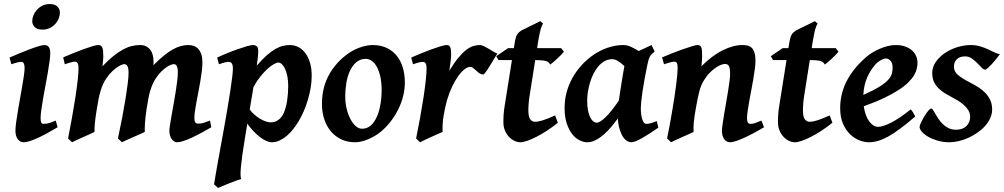

<svg xmlns="http://www.w3.org/2000/svg" viewBox="-20 -678 4926 942"><path d="M262.7 -53.7Q239.7 -40 215.8 -26.9Q191.9 -13.7 169.7 -3.2Q147.5 7.3 128.2 13.7Q108.9 20 95.2 20Q78.6 20 67.1 4.6Q55.7 -10.7 55.7 -37.1Q55.7 -51.8 59.1 -76.7Q62.5 -101.6 67.4 -131.3Q72.3 -161.1 78.1 -193.4Q84 -225.6 88.9 -254.6Q93.8 -283.7 97.2 -306.6Q100.6 -329.6 100.6 -341.8Q100.6 -353 99.1 -359.6Q97.7 -366.2 95.2 -369.4Q92.8 -372.6 88.9 -373.5Q85 -374.5 80.6 -374.5Q76.7 -374.5 69.1 -372.8Q61.5 -371.1 54.2 -368.7Q45.4 -366.2 35.6 -362.8L26.9 -395.5Q47.4 -404.8 73.2 -415.5Q99.1 -426.3 123.8 -435.5Q148.4 -444.8 168.5 -450.9Q188.5 -457 197.8 -457Q211.4 -457 219 -447.8Q226.6 -438.5 226.6 -416Q226.6 -401.9 223.1 -376.7Q219.7 -351.6 214.4 -321Q209 -290.5 202.9 -257.6Q196.8 -224.6 191.4 -194.1Q186 -163.6 182.6 -138.4Q179.2 -113.3 179.2 -99.1Q179.2 -84 182.4 -77.1Q185.5 -70.3 193.8 -70.3Q201.2 -70.3 207.8 -71.3Q214.4 -72.3 221.2 -74.2Q228 -76.2 235.6 -79.1Q243.2 -82 253.4 -86.4ZM273.9 -616.2Q273.9 -602.5 268.3 -587.9Q262.7 -573.2 251.7 -561Q240.7 -548.8 224.9 -540.8Q209 -532.7 188 -532.7Q162.1 -532.7 150.1 -545.2Q138.2 -557.6 138.2 -574.2Q138.2 -587.4 143.8 -602.1Q149.4 -616.7 160.4 -629.2Q171.4 -641.6 187.3 -649.9Q203.1 -658.2 223.6 -658.2Q249.5 -658.2 261.7 -645.5Q273.9 -632.8 273.9 -616.2Z M1016.6 -53.7Q994.1 -40.5 970 -27.3Q945.8 -14.2 923.3 -3.7Q900.9 6.8 881.3 13.4Q861.8 20 848.6 20Q841.3 20 834.7 16.1Q828.1 12.2 822.8 4.6Q817.4 -2.9 814.2 -13.4Q811 -23.9 811 -37.1Q811 -45.9 814.2 -65.7Q817.4 -85.4 821.8 -111.8Q826.2 -138.2 831.8 -168.2Q837.4 -198.2 841.8 -226.8Q846.2 -255.4 849.4 -280.5Q852.5 -305.7 852.5 -321.8Q852.5 -343.8 847.4 -353.5Q842.3 -363.3 833.5 -363.3Q828.1 -363.3 818.8 -360.1Q809.6 -356.9 797.6 -348.9Q785.6 -340.8 771.7 -327.4Q757.8 -314 744.1 -293Q735.4 -279.8 729 -265.4Q722.7 -251 717.3 -233.4Q711.9 -215.8 707.8 -193.8Q703.6 -171.9 699.2 -144Q692.9 -99.6 691.2 -72.3Q689.5 -44.9 690.4 -30.8Q683.6 -27.3 667.7 -20.3Q651.9 -13.2 634 -5.4Q616.2 2.4 600.3 9.5Q584.5 16.6 578.1 20L558.6 1.5Q569.3 -48.3 578.9 -98.1Q588.4 -147.9 595.5 -191.2Q602.5 -234.4 606.7 -268.1Q610.8 -301.8 610.8 -319.8Q610.8 -343.3 605.5 -353.3Q600.1 -363.3 589.4 -363.3Q585.4 -363.3 576.9 -360.1Q568.4 -356.9 556.4 -349.1Q544.4 -341.3 530.3 -327.9Q516.1 -314.5 502 -293.9Q493.2 -281.2 486.3 -266.6Q479.5 -252 473.9 -233.6Q468.3 -215.3 463.9 -193.4Q459.5 -171.4 455.1 -144Q447.8 -99.6 445.3 -72.3Q442.9 -44.9 443.8 -30.8Q437.5 -27.3 421.6 -20.3Q405.8 -13.2 388.2 -5.4Q370.6 2.4 355 9.5Q339.4 16.6 333.5 20L314 1.5Q324.2 -50.3 333.5 -102.5Q342.8 -154.8 349.9 -200.9Q356.9 -247.1 361.1 -283.9Q365.2 -320.8 365.2 -341.8Q365.2 -353 363.8 -359.6Q362.3 -366.2 359.6 -369.9Q356.9 -373.5 353.5 -374.5Q350.1 -375.5 346.2 -375.5Q341.3 -375.5 333.5 -373.5Q325.7 -371.6 317.4 -369.1Q308.1 -366.2 297.9 -362.8L290 -396.5Q310.5 -405.3 336.7 -416Q362.8 -426.8 387.5 -435.8Q412.1 -444.8 432.1 -450.9Q452.1 -457 460.9 -457Q468.3 -457 473.4 -454.6Q478.5 -452.1 481.4 -446Q484.4 -439.9 485.6 -429Q486.8 -418 486.8 -400.9Q486.8 -393.1 485.6 -379.4Q484.4 -365.7 482.9 -353Q511.7 -383.3 536.6 -403.3Q561.5 -423.3 584 -435.3Q606.4 -447.3 626.7 -452.1Q647 -457 667 -457Q685.1 -457 697.8 -450.2Q710.4 -443.4 718.5 -432.1Q726.6 -420.9 730 -406Q733.4 -391.1 733.4 -375Q733.4 -371.6 733.2 -367.7Q732.9 -363.8 732.4 -357.9Q760.7 -386.2 784.4 -405.5Q808.1 -424.8 828.6 -436Q849.1 -447.3 867.4 -452.1Q885.7 -457 904.3 -457Q918.5 -457 931.2 -452.4Q943.8 -447.8 953.1 -437.5Q962.4 -427.2 967.8 -410.9Q973.1 -394.5 973.1 -371.1Q973.1 -352.5 970.2 -328.9Q967.3 -305.2 962.9 -279.5Q958.5 -253.9 953.4 -227.5Q948.2 -201.2 943.8 -177.2Q939.5 -153.3 936.5 -133.1Q933.6 -112.8 933.6 -99.1Q933.6 -82.5 938.5 -76.9Q943.4 -71.3 951.7 -71.3Q965.8 -71.3 978 -75Q990.2 -78.6 1010.3 -86.4Z M1345.7 -371.1Q1337.4 -371.1 1323 -363Q1308.6 -355 1291.7 -339.6Q1274.9 -324.2 1257.1 -302Q1239.3 -279.8 1223.6 -251Q1219.7 -227.1 1215.1 -200Q1210.4 -172.9 1205.1 -141.1Q1213.4 -128.9 1226.1 -117.4Q1238.8 -106 1252.9 -97.2Q1267.1 -88.4 1281.7 -83Q1296.4 -77.6 1308.6 -77.6Q1329.6 -77.6 1345.9 -89.8Q1362.3 -102.1 1371.1 -121.6Q1383.3 -147.9 1388.7 -183.8Q1394 -219.7 1394 -256.3Q1394 -282.2 1389.9 -303.5Q1385.7 -324.7 1378.9 -339.6Q1372.1 -354.5 1363.3 -362.8Q1354.5 -371.1 1345.7 -371.1ZM1247.1 -424.8Q1247.1 -404.8 1239.7 -356Q1266.6 -387.2 1289.3 -407Q1312 -426.8 1331.8 -438Q1351.6 -449.2 1368.9 -453.1Q1386.2 -457 1402.3 -457Q1423.8 -457 1443.4 -447.3Q1462.9 -437.5 1477.5 -418.2Q1492.2 -398.9 1500.7 -370.8Q1509.3 -342.8 1509.3 -306.2Q1509.3 -277.3 1504.2 -247.1Q1499 -216.8 1490.2 -187.3Q1481.4 -157.7 1469.5 -130.4Q1457.5 -103 1443.8 -81.1Q1432.6 -62.5 1418.5 -44.4Q1404.3 -26.4 1387.7 -12.2Q1371.1 2 1352.5 11Q1334 20 1314 20Q1301.3 20 1286.4 13.4Q1271.5 6.8 1255.9 -5.1Q1240.2 -17.1 1224.1 -33.9Q1208 -50.8 1193.4 -71.3L1182.1 -2.9Q1173.8 47.4 1168.9 83Q1164.1 118.7 1161.9 142.3Q1159.7 166 1160.2 179.7Q1160.6 193.4 1163.1 200.2Q1155.8 202.1 1139.6 208Q1123.5 213.9 1105.7 220.9Q1087.9 228 1072 234.6Q1056.2 241.2 1049.8 244.1L1030.3 226.6Q1032.2 212.4 1037.1 184.1Q1042 155.8 1048.8 117.9Q1055.7 80.1 1063.7 35.6Q1071.8 -8.8 1080.1 -54.7Q1088.4 -100.6 1095.9 -145.3Q1103.5 -189.9 1109.4 -228.5Q1115.2 -267.1 1118.9 -296.6Q1122.6 -326.2 1122.6 -341.8Q1122.6 -353 1120.6 -359.6Q1118.7 -366.2 1115.2 -369.4Q1111.8 -372.6 1107.9 -373.5Q1104 -374.5 1099.6 -374.5Q1095.2 -374.5 1087.4 -372.8Q1079.6 -371.1 1072.3 -368.7Q1063.5 -366.2 1054.2 -362.8L1045.4 -395.5Q1066.9 -405.8 1093.8 -416.7Q1120.6 -427.7 1145.8 -436.5Q1170.9 -445.3 1191.4 -451.2Q1211.9 -457 1220.7 -457Q1233.4 -457 1240.2 -450.4Q1247.1 -443.8 1247.1 -424.8Z M1852.5 -234.9Q1852.5 -272 1846.2 -300.8Q1839.8 -329.6 1829.3 -349.1Q1818.8 -368.7 1804.7 -378.9Q1790.5 -389.2 1774.9 -389.2Q1746.6 -389.2 1727.3 -372.1Q1708 -355 1696 -328.4Q1684.1 -301.8 1679 -269.3Q1673.8 -236.8 1673.8 -205.6Q1673.8 -172.9 1680.9 -144Q1688 -115.2 1699.5 -93.5Q1710.9 -71.8 1725.6 -59.1Q1740.2 -46.4 1755.9 -46.4Q1773.9 -46.4 1788.1 -54.7Q1802.2 -63 1813 -77.4Q1823.7 -91.8 1831.3 -110.6Q1838.9 -129.4 1843.5 -150.4Q1848.1 -171.4 1850.3 -193.1Q1852.5 -214.8 1852.5 -234.9ZM1966.3 -272.9Q1966.3 -240.2 1958 -206.8Q1949.7 -173.3 1934.1 -141.8Q1918.5 -110.4 1896.5 -81.8Q1874.5 -53.2 1847.2 -30.8Q1834.5 -20.5 1818.8 -11.2Q1803.2 -2 1786.6 5.1Q1770 12.2 1753.7 16.1Q1737.3 20 1722.7 20Q1684.6 20 1654.3 5.6Q1624 -8.8 1603 -33.9Q1582 -59.1 1570.8 -93.5Q1559.6 -127.9 1559.6 -168Q1559.6 -203.1 1566.4 -235.8Q1573.2 -268.6 1587.9 -298.8Q1602.5 -329.1 1625.5 -357.2Q1648.4 -385.3 1681.2 -410.2Q1693.8 -419.9 1709.2 -428.5Q1724.6 -437 1741.2 -443.4Q1757.8 -449.7 1775.1 -453.4Q1792.5 -457 1808.6 -457Q1846.7 -457 1876.2 -443.4Q1905.8 -429.7 1925.8 -405.3Q1945.8 -380.9 1956.1 -347.2Q1966.3 -313.5 1966.3 -272.9Z M2420.4 -415Q2416.5 -409.7 2410.6 -400.1Q2404.8 -390.6 2397.9 -379.2Q2391.1 -367.7 2384 -356Q2377 -344.2 2370.4 -334.5Q2363.8 -324.7 2358.4 -318.6Q2353 -312.5 2350.1 -312.5Q2340.8 -312.5 2332.5 -318.4Q2324.2 -324.2 2316.7 -331.3Q2309.1 -338.4 2301.8 -344.2Q2294.4 -350.1 2287.1 -350.1Q2274.4 -350.1 2258.8 -337.9Q2243.2 -325.7 2227.5 -303.7Q2211.9 -281.7 2197.8 -252Q2183.6 -222.2 2173.3 -187Q2163.1 -150.4 2156.5 -110.1Q2149.9 -69.8 2151.4 -30.8Q2143.6 -27.3 2127.4 -20.3Q2111.3 -13.2 2094.2 -5.4Q2077.1 2.4 2062 9.5Q2046.9 16.6 2041 20L2021.5 1.5Q2032.2 -50.8 2041.5 -102.5Q2050.8 -154.3 2057.9 -200.2Q2064.9 -246.1 2068.8 -283Q2072.8 -319.8 2072.8 -341.8Q2072.8 -353 2071 -359.6Q2069.3 -366.2 2066.7 -369.4Q2064 -372.6 2060.3 -373.5Q2056.6 -374.5 2052.7 -374.5Q2047.9 -374.5 2040.3 -372.8Q2032.7 -371.1 2024.9 -368.7Q2016.1 -366.2 2006.3 -362.8L1997.6 -395.5Q2018.1 -404.8 2044.4 -415.5Q2070.8 -426.3 2095.9 -435.5Q2121.1 -444.8 2141.4 -450.9Q2161.6 -457 2170.4 -457Q2177.2 -457 2181.6 -454.8Q2186 -452.6 2188.7 -447Q2191.4 -441.4 2192.4 -432.1Q2193.4 -422.9 2193.4 -408.2Q2193.4 -402.8 2192.6 -393.8Q2191.9 -384.8 2190.4 -373.8Q2189 -362.8 2187.5 -351.6Q2186 -340.3 2184.6 -331.1Q2208 -369.6 2228.5 -394.3Q2249 -418.9 2267.1 -432.9Q2285.2 -446.8 2301.5 -451.9Q2317.9 -457 2333.5 -457Q2342.3 -457 2352.8 -452.1Q2363.3 -447.3 2374.8 -440.4Q2386.2 -433.6 2397.9 -426.5Q2409.7 -419.4 2420.4 -415Z M2716.8 -75.7Q2689.9 -54.2 2663.1 -36.6Q2636.2 -19 2611.6 -6.6Q2586.9 5.9 2566.7 12.9Q2546.4 20 2532.7 20Q2518.1 20 2503.2 12.7Q2488.3 5.4 2476.3 -7.6Q2464.4 -20.5 2457 -38.6Q2449.7 -56.6 2449.7 -78.1Q2449.7 -87.4 2450 -96.7Q2450.2 -106 2450.9 -116Q2451.7 -126 2452.9 -137.2Q2454.1 -148.4 2456.5 -162.1L2491.7 -383.3H2425.8L2414.6 -402.3L2473.1 -441.9H2501L2503.9 -459Q2506.8 -479 2510 -490.5Q2513.2 -502 2517.3 -508.8Q2521.5 -515.6 2526.4 -519.5Q2531.2 -523.4 2537.6 -528.3L2630.9 -574.2L2644.5 -562Q2640.6 -557.6 2636.7 -546.4Q2632.8 -536.6 2628.7 -518.6Q2624.5 -500.5 2619.6 -470.2L2615.2 -441.9H2732.9L2746.6 -424.8Q2741.7 -418 2732.2 -408.2Q2722.7 -398.4 2712.4 -388.9Q2702.1 -379.4 2692.9 -371.6Q2683.6 -363.8 2679.2 -361.3Q2673.3 -375 2656.2 -379.2Q2639.2 -383.3 2607.9 -383.3H2606L2578.1 -207Q2576.7 -197.8 2575.4 -187.3Q2574.2 -176.8 2573.5 -167.2Q2572.8 -157.7 2572.5 -149.4Q2572.3 -141.1 2572.3 -136.2Q2572.3 -106 2581.3 -93.3Q2590.3 -80.6 2604 -80.6Q2621.1 -80.6 2644 -87.9Q2667 -95.2 2703.6 -111.8Z M3016.1 -184.6Q3019 -205.1 3022.7 -228.5Q3026.4 -252 3030 -274.7Q3033.7 -297.4 3037.1 -318.1Q3040.5 -338.9 3043.5 -354Q3029.3 -367.2 3013.7 -377.4Q2998 -387.7 2982.9 -387.7Q2962.4 -387.2 2945.3 -377.4Q2928.2 -367.7 2914.8 -351.6Q2901.4 -335.4 2891.1 -314.7Q2880.9 -293.9 2874.3 -271.5Q2867.7 -249 2864.3 -226.8Q2860.8 -204.6 2860.8 -185.1Q2860.8 -157.7 2864.7 -137.2Q2868.7 -116.7 2875.2 -103.3Q2881.8 -89.8 2890.4 -83Q2898.9 -76.2 2908.2 -76.2Q2923.8 -76.2 2952.1 -104Q2980.5 -131.8 3016.1 -184.6ZM3210 -51.8Q3189.5 -37.1 3169.2 -24.2Q3148.9 -11.2 3131.3 -1.2Q3113.8 8.8 3099.9 14.4Q3085.9 20 3077.1 20Q3068.8 20 3058.3 14.6Q3047.9 9.3 3038.3 -4.2Q3028.8 -17.6 3021.2 -40Q3013.7 -62.5 3011.2 -96.7Q2995.6 -75.2 2977.8 -54.2Q2960 -33.2 2940.7 -16.6Q2921.4 0 2901.1 10Q2880.9 20 2861.3 20Q2843.8 20 2824.2 10.7Q2804.7 1.5 2788.3 -18.8Q2772 -39.1 2761 -71Q2750 -103 2750 -148.9Q2750 -187.5 2759.8 -224.4Q2769.5 -261.2 2788.1 -294.9Q2806.6 -328.6 2833.5 -358.2Q2860.4 -387.7 2895 -411.1Q2908.2 -419.9 2924.3 -428.2Q2940.4 -436.5 2958.5 -442.9Q2976.6 -449.2 2996.3 -453.1Q3016.1 -457 3036.6 -457Q3057.1 -457 3076.9 -447.8Q3096.7 -438.5 3113.8 -427.7Q3130.4 -436 3147 -443.1Q3163.6 -450.2 3176.8 -457L3191.9 -425.3Q3183.6 -418.5 3178.2 -413.1Q3172.9 -407.7 3168.7 -400.6Q3164.6 -393.6 3161.6 -383.3Q3158.7 -373 3155.3 -356.4Q3147.9 -321.3 3142.1 -288.3Q3136.2 -255.4 3132.1 -227.8Q3127.9 -200.2 3126 -179.2Q3124 -158.2 3124 -147.5Q3124 -113.8 3131.3 -92Q3138.7 -70.3 3149.9 -70.3Q3159.7 -70.3 3171.1 -73Q3182.6 -75.7 3202.1 -84Z M3728.5 -53.7Q3706.5 -40.5 3682.1 -27.3Q3657.7 -14.2 3635 -3.7Q3612.3 6.8 3593 13.4Q3573.7 20 3561.5 20Q3544.4 20 3533.2 4.6Q3522 -10.7 3522 -37.1Q3522 -45.9 3524.9 -66.7Q3527.8 -87.4 3532.2 -114.3Q3536.6 -141.1 3542 -171.4Q3547.4 -201.7 3551.8 -229.2Q3556.2 -256.8 3559.1 -279.3Q3562 -301.8 3562 -312.5Q3562 -341.3 3556.9 -352.8Q3551.8 -364.3 3536.1 -364.3Q3529.8 -364.3 3518.1 -360.1Q3506.3 -356 3492.2 -346.4Q3478 -336.9 3462.6 -321.5Q3447.3 -306.2 3433.1 -283.2Q3418.5 -259.8 3410.4 -227.1Q3402.3 -194.3 3394 -147Q3390.1 -125 3387.7 -108.6Q3385.3 -92.3 3384 -78.9Q3382.8 -65.4 3382.6 -54Q3382.3 -42.5 3382.8 -30.8Q3376.5 -27.3 3360.6 -20.3Q3344.7 -13.2 3327.1 -5.4Q3309.6 2.4 3293.9 9.5Q3278.3 16.6 3272.5 20L3252.9 1.5Q3259.8 -31.2 3266.1 -66.2Q3272.5 -101.1 3278.3 -135.5Q3284.2 -169.9 3289.1 -202.4Q3293.9 -234.9 3297.4 -262.2Q3300.8 -289.6 3302.7 -310.3Q3304.7 -331.1 3304.7 -342.8Q3304.7 -354 3303.5 -360.6Q3302.2 -367.2 3299.8 -370.4Q3297.4 -373.5 3293.9 -374.5Q3290.5 -375.5 3286.1 -375.5Q3281.7 -375.5 3273.9 -373.5Q3266.1 -371.6 3257.8 -369.1Q3248.5 -366.2 3237.8 -362.8L3228.5 -396.5Q3249 -405.3 3276.1 -416Q3303.2 -426.8 3328.6 -435.8Q3354 -444.8 3374.3 -450.9Q3394.5 -457 3401.9 -457Q3408.7 -457 3413.1 -454.8Q3417.5 -452.6 3420.2 -446.8Q3422.9 -440.9 3423.8 -430.2Q3424.8 -419.4 3424.8 -401.9Q3424.8 -391.6 3423.8 -378.4Q3422.9 -365.2 3421.4 -353Q3474.6 -406.2 3526.4 -431.6Q3578.1 -457 3622.1 -457Q3637.2 -457 3649.4 -453.9Q3661.6 -450.7 3669.7 -441.9Q3677.7 -433.1 3682.1 -418Q3686.5 -402.8 3686.5 -379.4Q3686.5 -362.3 3683.3 -338.9Q3680.2 -315.4 3675.8 -288.8Q3671.4 -262.2 3665.8 -234.1Q3660.2 -206.1 3655.8 -180.7Q3651.4 -155.3 3648.2 -134Q3645 -112.8 3645 -99.1Q3645 -82.5 3649.4 -76.4Q3653.8 -70.3 3662.6 -70.3Q3673.8 -70.3 3684.8 -74.2Q3695.8 -78.1 3715.8 -86.4Z M4064 -75.7Q4037.1 -54.2 4010.3 -36.6Q3983.4 -19 3958.7 -6.6Q3934.1 5.9 3913.8 12.9Q3893.6 20 3879.9 20Q3865.2 20 3850.3 12.7Q3835.4 5.4 3823.5 -7.6Q3811.5 -20.5 3804.2 -38.6Q3796.9 -56.6 3796.9 -78.1Q3796.9 -87.4 3797.1 -96.7Q3797.4 -106 3798.1 -116Q3798.8 -126 3800 -137.2Q3801.3 -148.4 3803.7 -162.1L3838.9 -383.3H3772.9L3761.7 -402.3L3820.3 -441.9H3848.1L3851.1 -459Q3854 -479 3857.2 -490.5Q3860.4 -502 3864.5 -508.8Q3868.7 -515.6 3873.5 -519.5Q3878.4 -523.4 3884.8 -528.3L3978 -574.2L3991.7 -562Q3987.8 -557.6 3983.9 -546.4Q3980 -536.6 3975.8 -518.6Q3971.7 -500.5 3966.8 -470.2L3962.4 -441.9H4080.1L4093.8 -424.8Q4088.9 -418 4079.3 -408.2Q4069.8 -398.4 4059.6 -388.9Q4049.3 -379.4 4040 -371.6Q4030.8 -363.8 4026.4 -361.3Q4020.5 -375 4003.4 -379.2Q3986.3 -383.3 3955.1 -383.3H3953.1L3925.3 -207Q3923.8 -197.8 3922.6 -187.3Q3921.4 -176.8 3920.7 -167.2Q3919.9 -157.7 3919.7 -149.4Q3919.4 -141.1 3919.4 -136.2Q3919.4 -106 3928.5 -93.3Q3937.5 -80.6 3951.2 -80.6Q3968.3 -80.6 3991.2 -87.9Q4014.2 -95.2 4050.8 -111.8Z M4273.4 -359.9Q4249 -331.5 4233.6 -295.7Q4218.3 -259.8 4215.8 -212.4Q4264.2 -233.9 4292.7 -251.5Q4321.3 -269 4335.9 -284.7Q4350.6 -300.3 4355 -314.9Q4359.4 -329.6 4359.4 -345.7Q4359.4 -368.2 4349.4 -379.6Q4339.4 -391.1 4325.7 -391.1Q4321.8 -391.1 4315.4 -388.9Q4309.1 -386.7 4301.8 -382.8Q4294.4 -378.9 4286.9 -373Q4279.3 -367.2 4273.4 -359.9ZM4481.4 -371.1Q4481.4 -357.4 4478.3 -342.3Q4475.1 -327.1 4465.6 -310.5Q4456.1 -293.9 4438.2 -275.6Q4420.4 -257.3 4391.1 -238Q4361.8 -218.8 4319.3 -198.2Q4276.9 -177.7 4217.8 -156.7Q4221.2 -133.3 4228 -114.5Q4234.9 -95.7 4244.4 -82.8Q4253.9 -69.8 4265.1 -62.7Q4276.4 -55.7 4288.6 -55.7Q4309.6 -55.7 4349.1 -74.7Q4388.7 -93.8 4447.8 -141.1Q4450.7 -139.6 4454.1 -134.8Q4457.5 -129.9 4460.9 -124.3Q4464.4 -118.7 4466.8 -113.5Q4469.2 -108.4 4470.2 -106.4Q4430.2 -71.8 4397.7 -47.6Q4365.2 -23.4 4337.9 -8.3Q4310.5 6.8 4287.4 13.4Q4264.2 20 4242.2 20Q4222.2 20 4197.8 11Q4173.3 2 4152.1 -17.8Q4130.9 -37.6 4116.5 -69.6Q4102.1 -101.6 4102.1 -147.9Q4102.1 -186 4111.3 -220.9Q4120.6 -255.9 4137.9 -287.6Q4155.3 -319.3 4179.7 -347.9Q4204.1 -376.5 4234.9 -402.3Q4245.6 -411.6 4261.7 -421.1Q4277.8 -430.7 4296.4 -438.7Q4314.9 -446.8 4335 -451.9Q4355 -457 4374 -457Q4401.9 -457 4422.1 -449.5Q4442.4 -441.9 4455.6 -429.7Q4468.8 -417.5 4475.1 -402.1Q4481.4 -386.7 4481.4 -371.1Z M4885.7 -412.1Q4877.4 -400.9 4866.9 -387.7Q4856.4 -374.5 4845.9 -363.3Q4835.4 -352.1 4826.7 -344.2Q4817.9 -336.4 4813 -336.4Q4805.2 -336.4 4795.7 -346.7Q4786.1 -356.9 4774.2 -368.9Q4762.2 -380.9 4747.8 -391.1Q4733.4 -401.4 4715.8 -401.4Q4688.5 -401.4 4674.3 -387.5Q4660.2 -373.5 4660.2 -350.1Q4660.2 -327.1 4680.2 -310.1Q4700.2 -293 4739.7 -272.9Q4759.8 -262.7 4779.1 -250.5Q4798.3 -238.3 4813.7 -222.7Q4829.1 -207 4838.4 -187Q4847.7 -167 4847.7 -141.1Q4847.7 -118.7 4838.1 -97.9Q4828.6 -77.1 4812.5 -59.3Q4796.4 -41.5 4775.1 -26.9Q4753.9 -12.2 4730.7 -1.7Q4707.5 8.8 4683.6 14.4Q4659.7 20 4638.7 20Q4607.4 20 4580.6 12.2Q4553.7 4.4 4533.9 -7.1Q4514.2 -18.6 4502.9 -31.7Q4491.7 -44.9 4491.7 -55.2Q4491.7 -62 4498.8 -76.9Q4505.9 -91.8 4515.1 -107.2Q4524.4 -122.6 4533.9 -134Q4543.5 -145.5 4548.8 -145.5Q4553.2 -145.5 4558.1 -137.7Q4563 -129.9 4569.6 -118.4Q4576.2 -106.9 4585.2 -93.5Q4594.2 -80.1 4606.2 -68.6Q4618.2 -57.1 4634 -49.3Q4649.9 -41.5 4670.4 -41.5Q4702.6 -41.5 4721.2 -59.3Q4739.7 -77.1 4739.7 -105.5Q4739.7 -122.1 4731.4 -136.2Q4723.1 -150.4 4709.2 -162.8Q4695.3 -175.3 4677.7 -185.8Q4660.2 -196.3 4642.1 -205.6Q4616.2 -218.8 4599.1 -232.2Q4582 -245.6 4572 -259.5Q4562 -273.4 4557.9 -288.3Q4553.7 -303.2 4553.7 -318.8Q4553.7 -349.6 4571.8 -375Q4589.8 -400.4 4617.4 -418.7Q4645 -437 4678.2 -447Q4711.4 -457 4741.7 -457Q4768.1 -457 4788.1 -450.9Q4808.1 -444.8 4825 -437.3Q4841.8 -429.7 4856.2 -422.4Q4870.6 -415 4885.7 -412.1Z"/></svg>

Font: Gentium Basic
Style: Bold Italic
Weight: 700
Italic angle: -8°
Designer: J. Victor Gaultney and Annie Olsen
Foundry: SIL International
Version: Version 1.102; 2013; Maintenance release